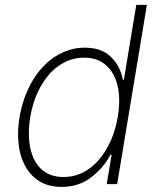

<svg xmlns="http://www.w3.org/2000/svg" viewBox="-20 -747 646 779"><path d="M59.3 -271.3Q73.2 -353 110.8 -417.3Q129.6 -449.2 152.9 -474.4Q176.1 -499.6 203.3 -517.2Q230.5 -534.8 260.8 -544.2Q291.2 -553.6 323.9 -553.6Q392.8 -553.6 431.1 -515.3Q450.6 -495.7 462 -473Q473.4 -450.3 478.3 -423.7H482.6L533 -727.3H576L455.3 0H413L432.9 -119H427.9Q413.7 -92.3 394.7 -69.8Q375.7 -47.2 350.1 -27.7Q299.4 11.4 230.5 11.4Q164.1 11.4 121.4 -24.9Q100.1 -43 85.2 -68.2Q70.3 -93.4 62.3 -124.6Q54.3 -155.9 53.4 -192.8Q52.6 -229.8 59.3 -271.3ZM102.6 -148.1Q108.3 -120.4 119.5 -98.4Q130.7 -76.3 147.4 -60.9Q164.1 -45.5 186.6 -37.1Q209.2 -28.8 237.2 -28.8Q269.5 -28.8 297.1 -38.9Q324.6 -49 347.5 -66.6Q370.4 -84.2 388.7 -107.8Q407 -131.4 420.8 -158.4Q434.7 -185.4 443.9 -214.3Q453.1 -243.3 457.7 -271.7Q466.6 -323.9 462.2 -368.1Q457.7 -412.3 440.3 -444.4Q422.9 -476.6 393.3 -494.9Q363.6 -513.1 322.1 -513.1Q290.1 -513.1 262.6 -503.2Q235.1 -493.3 212.2 -475.9Q189.3 -458.5 171 -435Q152.7 -411.6 139 -384.8Q125.4 -358 116.3 -329Q107.2 -300.1 102.6 -271.7Q91.6 -203.1 102.6 -148.1Z"/></svg>

Font: Inter P Extra Light
Style: Italic
Weight: 200
Italic angle: 9.39999°
Designer: Rasmus Andersson
Foundry: rsms
Version: Version 3.018;git-588b23468